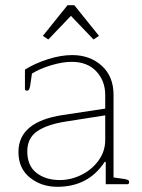

<svg xmlns="http://www.w3.org/2000/svg" viewBox="-20 -709 546 739"><path d="M145 -571 240 -689H266L361 -571L340 -557L253 -648L166 -557ZM51 -124Q51 -240 220 -266L385 -291V-343Q385 -398 350.5 -434.5Q316 -471 256 -471Q221 -471 177.5 -458Q134 -445 103 -426L96 -378Q94 -368 91.5 -364Q89 -360 84 -360Q76 -360 76 -367V-441Q114 -465 164 -481Q214 -497 258 -497Q326 -497 371.5 -456Q417 -415 417 -344V-26L459 -20Q469 -18 473 -16Q477 -14 477 -8Q477 0 470 0H387V-86H383Q320 10 201 10Q139 10 95 -25.5Q51 -61 51 -124ZM385 -170V-265L232 -241Q162 -230 123.5 -204Q85 -178 85 -126Q85 -71 120.5 -43.5Q156 -16 210 -16Q253 -16 293.5 -36Q334 -56 359.5 -91.5Q385 -127 385 -170Z"/></svg>

Font: Maitree ExtraLight
Style: Regular
Weight: 275
Designer: CadsonDemak Team
Foundry: CadsonDemak
Version: Version 1.003